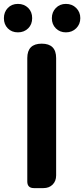

<svg xmlns="http://www.w3.org/2000/svg" viewBox="-49 -965 432 985"><path d="M125 0Q91 0 91 -34V-667Q91 -741 165 -741Q239 -741 239 -667V-370V-65Q239 -36 221 -18Q203 0 174 0H165ZM43 -799Q11 -799 -9 -819.5Q-29 -840 -29 -871.5Q-29 -903 -9 -924Q11 -945 43 -945Q75 -945 96 -924Q116 -904 116 -872Q116 -840 96 -820Q75 -799 43 -799ZM289 -799Q258 -799 237.5 -819.5Q217 -840 217 -871.5Q217 -903 237.5 -924Q258 -945 289 -945Q321 -945 342 -924Q363 -903 363 -872Q363 -841 342 -820Q321 -799 289 -799Z"/></svg>

Font: GenSenRounded2 TW B
Style: Regular
Weight: 700
Version: Version 2.000;PS 2;hotconv 16.6.51;makeotf.lib2.5.65220 DEVE